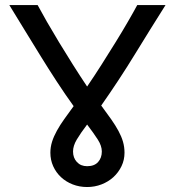

<svg xmlns="http://www.w3.org/2000/svg" viewBox="-20 -733 707 765"><path d="M385.7 -129.4Q385.7 -151.9 369.6 -177Q353.5 -202.1 327.1 -236.8Q300.8 -202.1 285.9 -177Q271 -151.9 271 -129.4Q271 -104 286.4 -87.4Q301.8 -70.8 327.1 -70.8Q356 -70.8 370.8 -87.4Q385.7 -104 385.7 -129.4ZM639.6 -712.9Q579.1 -617.2 516.8 -515.6Q454.6 -414.1 383.3 -312.5Q405.8 -282.2 423.1 -257.6Q440.4 -232.9 452.1 -211.2Q463.9 -189.5 470 -168.5Q476.1 -147.5 476.1 -124.5Q476.1 -95.7 464.1 -70.8Q452.1 -45.9 431.9 -27.3Q411.6 -8.8 384.5 1.7Q357.4 12.2 327.1 12.2Q296.4 12.2 269.5 1.7Q242.7 -8.8 222.9 -27.3Q203.1 -45.9 191.9 -70.8Q180.7 -95.7 180.7 -124.5Q180.7 -147 187.5 -168.5Q194.3 -189.9 206.8 -212.4Q219.2 -234.9 236.3 -258.8Q253.4 -282.7 273.4 -310.1Q239.3 -357.4 206.3 -408Q173.3 -458.5 141.6 -510Q109.9 -561.5 78.6 -612.5Q47.4 -663.6 17.1 -712.9H129.9Q144.5 -685.5 166.7 -646.7Q189 -607.9 215.3 -564.5Q241.7 -521 270.5 -475.3Q299.3 -429.7 327.1 -388.2Q355.5 -429.7 384.5 -475.3Q413.6 -521 440.4 -564.5Q467.3 -607.9 489.7 -646.7Q512.2 -685.5 526.9 -712.9Z"/></svg>

Font: Andika Phon
Style: Regular
Weight: 400
Designer: Victor Gaultney, Annie Olsen, Julie Remington, Don Collingsworth, Eric Hays, Becca Hirsbrunner
Foundry: SIL International
Version: Version 5.000